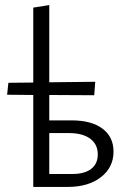

<svg xmlns="http://www.w3.org/2000/svg" viewBox="-20 -736 500 756"><path d="M263 -262Q340 -262 383.5 -229.5Q427 -197 427 -139Q427 -77 377.5 -38.5Q328 0 247 0H111V-362L8 -363L13 -410L111 -411V-706L174 -716V-412L355 -414L351 -361L174 -362V-262ZM266 -51Q313 -51 339 -71Q365 -91 365 -128Q365 -168 335 -190Q305 -212 252 -212H174V-51Z"/></svg>

Font: EauTestInfant
Style: Regular
Weight: 400
Designer: Christian Thalmann (Catharsis Fonts)
Version: Version 0.001;PS 000.001;hotconv 1.0.88;makeotf.lib2.5.64775